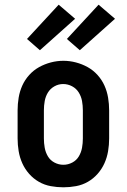

<svg xmlns="http://www.w3.org/2000/svg" viewBox="-20 -790 540 818"><path d="M250 8Q223 8 196 3Q169 -2 145.5 -15.5Q122 -29 104 -49.5Q86 -70 75 -94.5Q64 -119 59.5 -146Q55 -173 55 -200V-320Q55 -347 59.5 -374Q64 -401 75 -425.5Q86 -450 104.5 -470.5Q123 -491 146.5 -504Q170 -517 196.5 -524Q223 -531 250 -531Q277 -531 303.5 -524Q330 -517 353.5 -504Q377 -491 395.5 -470.5Q414 -450 425 -425.5Q436 -401 440.5 -374Q445 -347 445 -320V-200Q445 -173 440.5 -146Q436 -119 425 -94.5Q414 -70 396 -49.5Q378 -29 354.5 -15.5Q331 -2 304 3Q277 8 250 8ZM250 -88Q270 -88 288 -97.5Q306 -107 316 -124Q326 -141 329.5 -160.5Q333 -180 333 -200V-320Q333 -340 329.5 -359.5Q326 -379 315.5 -396Q305 -413 287 -422.5Q269 -432 249 -432Q229 -432 211.5 -422Q194 -412 184 -395.5Q174 -379 170.5 -359.5Q167 -340 167 -320V-200Q167 -180 170.5 -160.5Q174 -141 184 -124Q194 -107 212 -97.5Q230 -88 250 -88ZM320 -576 265 -624 400 -770 470 -710ZM150 -576 95 -624 230 -770 300 -710Z"/></svg>

Font: Iosevka Gothic
Style: Bold
Weight: 700
Monospace: yes
Designer: Belleve Invis
Foundry: Belleve Invis
Version: Version 15.5.1; ttfautohint (v1.8.4)